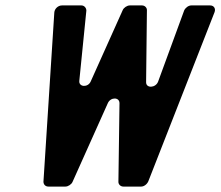

<svg xmlns="http://www.w3.org/2000/svg" viewBox="-20 -687 812 707"><path d="M434 0H500C510 0 521 -8 526 -19L770 -642C775 -655 768 -667 754 -667H684C674 -667 662 -658 658 -648L562 -386C553 -363 518 -361 518 -384L521 -650C521 -659 513 -667 503 -667H458C448 -667 436 -659 432 -650L314 -387C304 -364 270 -366 272 -389L298 -648C298 -658 290 -667 280 -667H208C194 -667 181 -655 180 -641L140 -18C140 -8 147 0 158 0H221C231 0 243 -8 247 -17L377 -307C387 -330 420 -330 420 -307L416 -17C416 -8 424 0 434 0Z"/></svg>

Font: DIN Rundschrift
Style: MittelKursiv
Weight: 400
Version: Version 1.027